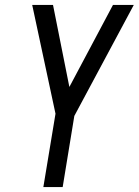

<svg xmlns="http://www.w3.org/2000/svg" viewBox="-20 -755 560 775"><path d="M155 0 204 -296 110 -735H194L260 -404L436 -735H520L280 -287L233 0Z"/></svg>

Font: Iosevka Web
Style: Italic
Weight: 400
Italic angle: -9°
Monospace: yes
Designer: Belleve Invis
Foundry: Belleve Invis
Version: Version 28.0.3; ttfautohint (v1.8.3)